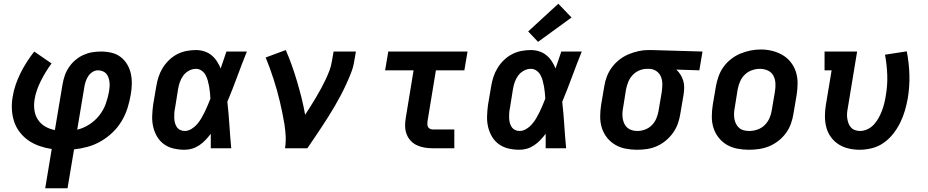

<svg xmlns="http://www.w3.org/2000/svg" viewBox="-20 -797 4990 1032"><path d="M223 215 258 4Q225 -1 193 -12Q161 -23 134.5 -41Q108 -59 87.5 -85Q67 -111 56.5 -142Q46 -173 44 -207.5Q42 -242 48 -276Q53 -309 64 -341Q75 -373 90 -403.5Q105 -434 124 -463.5Q143 -493 164 -520L257 -456Q241 -434 226.5 -410.5Q212 -387 200 -363Q188 -339 179 -314Q170 -289 166 -263Q161 -234 165 -205Q169 -176 184 -153.5Q199 -131 223 -117Q247 -103 275 -98L316 -343Q320 -367 328 -390.5Q336 -414 350.5 -435.5Q365 -457 385 -474Q405 -491 428 -501.5Q451 -512 475 -516Q499 -520 524 -520Q552 -520 579.5 -513.5Q607 -507 628 -491Q649 -475 663 -452Q677 -429 683 -402Q689 -375 688.5 -346.5Q688 -318 683 -290Q677 -253 665.5 -216.5Q654 -180 634 -146.5Q614 -113 585.5 -85.5Q557 -58 522.5 -38Q488 -18 451.5 -8Q415 2 378 6L343 215ZM395 -100Q429 -108 460 -128Q491 -148 513.5 -176.5Q536 -205 548 -238Q560 -271 566 -305Q568 -317 569 -330Q570 -343 568.5 -355.5Q567 -368 563 -380Q559 -392 551 -401Q543 -410 531.5 -414.5Q520 -419 507 -419Q491 -419 477 -410Q463 -401 454 -387Q445 -373 440 -357.5Q435 -342 433 -327Z M972 8Q943 8 914 1.5Q885 -5 862 -21.5Q839 -38 824.5 -62.5Q810 -87 803.5 -115Q797 -143 798 -173Q799 -203 803 -233L820 -333Q824 -358 832 -383Q840 -408 854 -431Q868 -454 888 -473.5Q908 -493 932 -505.5Q956 -518 982 -523Q1008 -528 1033 -528Q1056 -528 1078 -521Q1100 -514 1117 -500Q1134 -486 1146 -467.5Q1158 -449 1166 -429Q1174 -451 1181.5 -474Q1189 -497 1197 -520H1307Q1280 -453 1255 -385Q1230 -317 1202 -250Q1209 -188 1213 -125.5Q1217 -63 1223 0H1113Q1113 -19 1113 -38.5Q1113 -58 1113 -78Q1100 -61 1085 -45Q1070 -29 1051.5 -16.5Q1033 -4 1013 2Q993 8 972 8ZM972 -93Q991 -93 1008.5 -103.5Q1026 -114 1039 -129Q1052 -144 1062 -161Q1072 -178 1080.5 -195.5Q1089 -213 1096.5 -231Q1104 -249 1111 -267Q1110 -283 1108.5 -299.5Q1107 -316 1104 -332.5Q1101 -349 1096.5 -365Q1092 -381 1084.5 -394.5Q1077 -408 1063.5 -417.5Q1050 -427 1033 -427Q1014 -427 995.5 -417Q977 -407 965 -390.5Q953 -374 946.5 -355Q940 -336 937 -317L921 -217Q918 -203 917 -190Q916 -177 916.5 -163.5Q917 -150 920 -138Q923 -126 929.5 -115.5Q936 -105 947.5 -99Q959 -93 972 -93Z M1512 0Q1517 -32 1515.5 -64.5Q1514 -97 1509 -128.5Q1504 -160 1497.5 -191Q1491 -222 1484 -252Q1477 -282 1468.5 -312Q1460 -342 1450.5 -371.5Q1441 -401 1430.5 -430Q1420 -459 1408 -488L1516 -528Q1534 -487 1549 -444.5Q1564 -402 1577 -358Q1590 -314 1601 -270Q1612 -226 1620 -180Q1635 -203 1649.5 -226Q1664 -249 1678 -272.5Q1692 -296 1705 -320Q1718 -344 1729.5 -368Q1741 -392 1750.5 -417Q1760 -442 1764 -468L1773 -520H1893L1884 -468Q1879 -436 1867 -405.5Q1855 -375 1841 -344.5Q1827 -314 1811.5 -284.5Q1796 -255 1779 -226Q1762 -197 1744 -168.5Q1726 -140 1707.5 -112Q1689 -84 1670 -56Q1651 -28 1632 0Z M2307 0Q2285 0 2263 -3.5Q2241 -7 2221.5 -16Q2202 -25 2187.5 -40.5Q2173 -56 2165.5 -76Q2158 -96 2157.5 -118.5Q2157 -141 2161 -163L2203 -419H2050L2067 -520H2493L2476 -419H2323L2278 -146Q2277 -138 2277 -130Q2277 -122 2280.5 -115Q2284 -108 2291.5 -104.5Q2299 -101 2307 -101H2422V0Z M2772 8Q2743 8 2714 1.5Q2685 -5 2662 -21.5Q2639 -38 2624.5 -62.5Q2610 -87 2603.5 -115Q2597 -143 2598 -173Q2599 -203 2603 -233L2620 -333Q2624 -358 2632 -383Q2640 -408 2654 -431Q2668 -454 2688 -473.5Q2708 -493 2732 -505.5Q2756 -518 2782 -523Q2808 -528 2833 -528Q2856 -528 2878 -521Q2900 -514 2917 -500Q2934 -486 2946 -467.5Q2958 -449 2966 -429Q2974 -451 2981.5 -474Q2989 -497 2997 -520H3107Q3080 -453 3055 -385Q3030 -317 3002 -250Q3009 -188 3013 -125.5Q3017 -63 3023 0H2913Q2913 -19 2913 -38.5Q2913 -58 2913 -78Q2900 -61 2885 -45Q2870 -29 2851.5 -16.5Q2833 -4 2813 2Q2793 8 2772 8ZM2772 -93Q2791 -93 2808.5 -103.5Q2826 -114 2839 -129Q2852 -144 2862 -161Q2872 -178 2880.5 -195.5Q2889 -213 2896.5 -231Q2904 -249 2911 -267Q2910 -283 2908.5 -299.5Q2907 -316 2904 -332.5Q2901 -349 2896.5 -365Q2892 -381 2884.5 -394.5Q2877 -408 2863.5 -417.5Q2850 -427 2833 -427Q2814 -427 2795.5 -417Q2777 -407 2765 -390.5Q2753 -374 2746.5 -355Q2740 -336 2737 -317L2721 -217Q2718 -203 2717 -190Q2716 -177 2716.5 -163.5Q2717 -150 2720 -138Q2723 -126 2729.5 -115.5Q2736 -105 2747.5 -99Q2759 -93 2772 -93ZM2872 -572 2819 -628 2981 -777 3052 -703Z M3404 8Q3373 8 3342.5 2Q3312 -4 3286.5 -19Q3261 -34 3242.5 -57.5Q3224 -81 3215 -109.5Q3206 -138 3206 -170Q3206 -202 3211 -233L3228 -333Q3232 -360 3242 -386Q3252 -412 3269 -435Q3286 -458 3309 -476Q3332 -494 3358 -505Q3384 -516 3411 -522Q3438 -528 3464 -528Q3469 -528 3473 -528Q3477 -528 3481 -528L3756 -520L3739 -419L3615 -423Q3628 -411 3637.5 -396Q3647 -381 3652.5 -363Q3658 -345 3657.5 -325.5Q3657 -306 3654 -287L3637 -187Q3633 -160 3624 -134Q3615 -108 3598.5 -84.5Q3582 -61 3559.5 -42Q3537 -23 3511 -11.5Q3485 0 3458 4Q3431 8 3404 8ZM3406 -93Q3427 -93 3448 -101Q3469 -109 3484.5 -125Q3500 -141 3508.5 -162Q3517 -183 3520 -203L3537 -303Q3540 -324 3540 -345Q3540 -366 3532.5 -384.5Q3525 -403 3508.5 -414.5Q3492 -426 3471 -427H3464Q3463 -427 3461 -427Q3459 -427 3458 -427Q3437 -427 3416.5 -418.5Q3396 -410 3380.5 -393.5Q3365 -377 3357 -357Q3349 -337 3345 -317L3329 -217Q3326 -202 3325.5 -187Q3325 -172 3327.5 -158Q3330 -144 3336 -131.5Q3342 -119 3352.5 -110Q3363 -101 3377 -97Q3391 -93 3406 -93Z M4005 8Q3974 8 3943 2Q3912 -4 3886.5 -19Q3861 -34 3842.5 -57.5Q3824 -81 3815 -109.5Q3806 -138 3806 -169.5Q3806 -201 3811 -233L3828 -333Q3833 -360 3842.5 -387Q3852 -414 3869 -437.5Q3886 -461 3909.5 -479.5Q3933 -498 3960 -509Q3987 -520 4014 -525.5Q4041 -531 4069 -531Q4101 -531 4131 -523.5Q4161 -516 4186.5 -501Q4212 -486 4230.5 -462.5Q4249 -439 4258 -410.5Q4267 -382 4267 -350.5Q4267 -319 4262 -287L4245 -187Q4241 -160 4231.5 -133Q4222 -106 4205 -82.5Q4188 -59 4164.5 -40.5Q4141 -22 4114.5 -11Q4088 0 4060 4Q4032 8 4005 8ZM4007 -93Q4029 -93 4051 -100.5Q4073 -108 4089.5 -124Q4106 -140 4115.5 -161Q4125 -182 4128 -203L4145 -303Q4149 -326 4148 -348.5Q4147 -371 4137 -390Q4127 -409 4107 -418Q4087 -427 4064 -427Q4043 -427 4021.5 -419.5Q4000 -412 3983.5 -396Q3967 -380 3958 -359Q3949 -338 3945 -317L3929 -217Q3926 -202 3925.5 -187Q3925 -172 3927.5 -157.5Q3930 -143 3936.5 -130.5Q3943 -118 3953.5 -109Q3964 -100 3978 -96.5Q3992 -93 4007 -93Z M4601 8Q4570 8 4540.5 1Q4511 -6 4487 -21.5Q4463 -37 4446 -60.5Q4429 -84 4421.5 -112.5Q4414 -141 4414 -171.5Q4414 -202 4419 -233L4450 -419H4412V-520H4587L4537 -217Q4534 -202 4533 -188Q4532 -174 4534 -160.5Q4536 -147 4540.5 -134.5Q4545 -122 4554 -112Q4563 -102 4576 -97.5Q4589 -93 4603 -93Q4623 -93 4643 -102.5Q4663 -112 4677.5 -128Q4692 -144 4702.5 -163Q4713 -182 4720.5 -202Q4728 -222 4733 -242Q4738 -262 4741 -282Q4751 -339 4749 -394Q4747 -449 4737 -503L4854 -521Q4866 -459 4868 -395.5Q4870 -332 4859 -267Q4853 -234 4843.5 -201.5Q4834 -169 4818.5 -137.5Q4803 -106 4781 -78Q4759 -50 4730 -29.5Q4701 -9 4667 -0.5Q4633 8 4601 8Z"/></svg>

Font: Iosevka Etoile Oblique
Style: Bold
Weight: 700
Italic angle: -9°
Designer: Belleve Invis
Foundry: Belleve Invis
Version: Version 15.5.2; ttfautohint (v1.8.4)